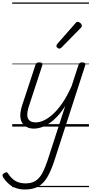

<svg xmlns="http://www.w3.org/2000/svg" viewBox="-98 -1015 733 1539"><path d="M175 16Q132 16 103 -4.5Q74 -25 66.5 -66.5Q59 -108 80 -172L186 -494Q190 -506 196.5 -510.5Q203 -515 217 -515Q233 -515 239 -509Q245 -503 241 -491L134 -165Q120 -123 120.5 -93.5Q121 -64 138.5 -49Q156 -34 189 -34Q219 -34 254 -50Q289 -66 327 -100.5Q365 -135 403 -190.5Q441 -246 476 -325L531 -494Q535 -506 541.5 -510.5Q548 -515 561 -515Q579 -515 583.5 -507.5Q588 -500 584 -488L337 275Q311 354 281 405Q251 456 208.5 480Q166 504 102 504Q63 504 30 492.5Q-3 481 -28 459Q-53 437 -72 408Q-78 398 -78 389.5Q-78 381 -65 373Q-52 365 -45 366Q-38 367 -33 376Q-6 418 27.5 436.5Q61 455 107 455Q154 455 185.5 435.5Q217 416 239.5 375.5Q262 335 283 272L425 -166Q393 -115 359.5 -80Q326 -45 293.5 -24Q261 -3 231 6.5Q201 16 175 16ZM377 -625Q371 -625 362.5 -632Q354 -639 354 -646Q354 -650 355.5 -654Q357 -658 361 -663L505 -827Q511 -835 515.5 -837.5Q520 -840 525 -840Q532 -840 540 -835Q548 -830 553 -822.5Q558 -815 558 -808Q558 -803 556.5 -799.5Q555 -796 550 -792L395 -634Q385 -625 377 -625ZM0 475H615V485H0ZM0 -20H615V0H0ZM0 -505H615V-500H0ZM0 -995H615V-985H0Z"/></svg>

Font: Playwrite CZ Guides
Style: Regular
Weight: 400
Designer: Veronika Burian, José Scaglione
Foundry: TypeTogether
Version: Version 1.003